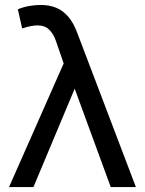

<svg xmlns="http://www.w3.org/2000/svg" viewBox="-20 -755 586 775"><path d="M16.5 0 237 -499 206.5 -587.5Q197 -617 179 -634.8Q161 -652.5 131.5 -652.5Q120 -652.5 104 -649.5Q88 -646.5 69.5 -640L52 -717.5Q76.5 -727.5 100.2 -731.2Q124 -735 143.5 -735Q179 -735 206.5 -723.8Q234 -712.5 255 -688.2Q276 -664 291 -624.5L528.5 0H427L281.5 -397L115 0Z"/></svg>

Font: Geologica Roman Light
Style: Regular
Weight: 300
Designer: Sindre Bremnes, Frode Helland
Foundry: Monokrom Skriftforlag AS
Version: Version 1.010;gftools[0.9.28]